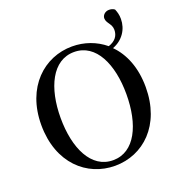

<svg xmlns="http://www.w3.org/2000/svg" viewBox="-157 -1016 1090 1166"><g transform="rotate(-20 388.5 -433.5)"><path d="M176 -368C176 -562 248 -717 389 -717C530 -717 601 -562 601 -368C601 -172 530 -18 389 -18C248 -18 176 -172 176 -368ZM389 -753C209 -753 51 -613 51 -368C51 -120 208 18 389 18C571 18 726 -122 726 -368C726 -495 685 -593 620 -658C687 -683 726 -742 726 -809C726 -836 720 -855 712 -874C701 -882 690 -885 676 -885C651 -885 632 -866 632 -846C632 -814 666 -800 666 -760C666 -723 646 -693 600 -678C541 -727 467 -753 389 -753Z"/></g></svg>

Font: Noto Serif CJK JP SemiBold
Style: Regular
Weight: 600
Designer: Ryoko NISHIZUKA 西塚涼子 (kana & ideographs); Frank Grießhammer (Latin, Greek & Cyrillic); Wenlong ZHANG 张文龙 (bopomofo); San
Foundry: Adobe
Version: Version 2.001;hotconv 1.1.0;makeotfexe 2.6.0